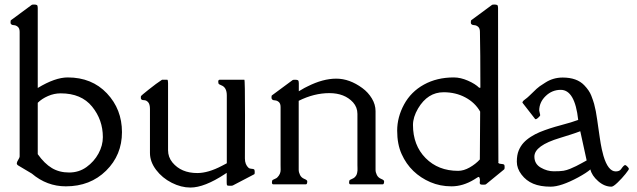

<svg xmlns="http://www.w3.org/2000/svg" viewBox="-20 -820 2832 854"><path d="M26.9 -718.3 27.3 -727.1Q27.3 -729.5 30 -731.2Q32.7 -732.9 33.2 -733.4L121.1 -798.3Q123 -799.8 131.6 -799.8Q140.1 -799.8 144 -797.6Q147.9 -795.4 147.9 -784.7V-428.7Q225.1 -475.6 281.2 -475.6Q388.7 -475.6 455.6 -404.8Q522.5 -334 522.5 -232.2Q522.5 -130.4 451.9 -60.8Q381.3 8.8 272.9 8.8Q188.5 8.8 121.6 -47.9L61 -84Q54.7 -87.9 54.7 -93.5Q54.7 -99.1 61 -109.1Q67.4 -119.1 67.4 -124V-678.2Q67.4 -693.8 59.3 -700.7Q51.3 -707.5 42.5 -708Q33.7 -708.5 31.2 -710.9Q26.9 -713.9 26.9 -718.3ZM147.9 -362.8V-134.3Q177.7 -92.3 210.7 -72.5Q243.7 -52.7 287.4 -52.7Q331.1 -52.7 364.7 -76.9Q398.4 -101.1 418 -137Q437.5 -172.9 437.5 -210Q437.5 -287.1 389.6 -345.9Q341.8 -404.8 250 -404.8Q220.7 -404.8 193.4 -392.8Q166 -380.9 147.9 -362.8Z M606.4 -383.8 606.9 -392.6Q606.9 -394 641.4 -421.6Q675.8 -449.2 700.7 -465.3H724.6Q727.5 -462.4 727.5 -450.2V-151.9Q727.5 -121.1 747.1 -97.2Q786.1 -50.3 857.4 -50.3Q906.2 -50.3 967.3 -82.5L988.8 -93.8V-395.5Q988.8 -431.2 964.8 -440.4Q958.5 -442.9 954.6 -445.3Q950.7 -447.8 950.7 -456.5Q950.7 -465.3 957 -465.3H1066.9Q1069.8 -465.3 1069.8 -306.6L1069.3 -115.2Q1069.3 -87.9 1085.9 -73.2Q1089.8 -69.8 1098.6 -69.3Q1107.4 -68.8 1110.1 -66.7Q1112.8 -64.5 1113 -55.4Q1113.3 -46.4 1110.8 -44.9L1015.6 4.9Q1013.7 6.3 1002.9 6.3Q992.2 6.3 990.2 4.4Q988.3 2.4 988.3 -8.8V-51.3Q987.8 -51.3 980.5 -45.9Q889.2 14.2 827.1 14.2Q785.6 14.2 743.7 -7.1Q701.7 -28.3 674.3 -64.5Q647 -100.6 647 -139.6V-335.4Q647 -356 639.2 -365Q631.3 -374 622.1 -374.3Q612.8 -374.5 610.4 -376.5Q606.4 -379.4 606.4 -383.8Z M1195.8 0Q1189.5 0 1189.5 -8.8Q1189.5 -17.6 1193.6 -20Q1197.8 -22.5 1203.9 -24.9Q1210 -27.3 1213.4 -30.8Q1228.5 -45.9 1228.3 -64.7Q1228 -83.5 1228 -85.4V-343.8Q1228 -359.4 1220.2 -366.2Q1212.4 -373 1203.6 -373.5Q1194.8 -374 1192.1 -376.2Q1189.5 -378.4 1188.7 -380.4Q1188 -382.3 1187.7 -383.8Q1187.5 -385.3 1187.7 -388.2Q1188 -391.1 1188 -392.6Q1188 -394 1188.7 -395Q1189.5 -396 1191.4 -397.2Q1193.4 -398.4 1193.8 -398.9L1281.7 -463.9Q1283.7 -465.3 1292.5 -465.3Q1301.3 -465.3 1305.2 -463.1Q1309.1 -460.9 1309.1 -450.2V-414.1L1334 -428.7L1348.6 -436Q1416.5 -470.2 1475.6 -470.2Q1534.7 -470.2 1591.8 -428.2Q1617.7 -409.2 1634 -382.1Q1650.4 -355 1650.4 -325.7V-64.5Q1650.4 -53.7 1656.2 -41.7Q1662.1 -29.8 1675.3 -24.4Q1688.5 -19 1688.5 -13.7Q1688.5 0 1682.1 0H1539.1Q1532.7 0 1532.7 -8.8Q1532.7 -17.6 1536.9 -20Q1541 -22.5 1547.1 -24.9Q1553.2 -27.3 1557.4 -31.2Q1561.5 -35.2 1564.5 -40Q1567.4 -44.9 1568.6 -51.5Q1569.8 -58.1 1570.1 -61.3Q1570.3 -64.5 1570.1 -73.5Q1569.8 -82.5 1569.8 -85.4V-313.5Q1569.8 -342.8 1550.3 -364.7Q1512.7 -405.8 1444.8 -405.8Q1377 -405.8 1308.6 -371.6V-64.5Q1308.6 -53.7 1314.5 -41.7Q1320.3 -29.8 1333.5 -24.4Q1346.7 -19 1346.7 -13.7Q1346.7 0 1340.3 0Z M2074.2 -718.3 2074.7 -727.1Q2074.7 -729.5 2077.4 -731.2Q2080.1 -732.9 2080.6 -733.4L2168.5 -798.3Q2170.4 -799.8 2179 -799.8Q2187.5 -799.8 2191.4 -797.6Q2195.3 -795.4 2195.3 -784.7Q2195.3 -344.7 2196.8 -104Q2198.2 -96.2 2195.3 -96.7Q2194.8 -96.7 2198 -94Q2201.2 -91.3 2210 -90.8Q2218.8 -90.3 2221.7 -88.1Q2224.6 -85.9 2224.6 -76.9Q2224.6 -67.9 2222.2 -66.4L2141.1 0Q2139.2 1.5 2128.7 1.5Q2118.2 1.5 2116 -0.7Q2113.8 -2.9 2113.8 -7.1Q2113.8 -11.2 2114.5 -15.4Q2115.2 -19.5 2113.8 -25.9Q2112.3 -32.2 2110.1 -33Q2107.9 -33.7 2102.1 -29.8L2088.9 -21.5Q2039.1 8.8 1988.3 8.8Q1937.5 8.8 1894.3 -9.8Q1851.1 -28.3 1818.6 -59.6Q1786.1 -90.8 1766.4 -134.8Q1746.6 -178.7 1746.6 -238.8Q1746.6 -298.8 1777.3 -355.5Q1808.1 -412.1 1865.7 -443.8Q1923.3 -475.6 1998.5 -475.6Q2028.3 -475.6 2061.3 -461.2Q2094.2 -446.8 2111.3 -429.7H2116.7Q2116.7 -588.9 2114.7 -678.2Q2114.7 -693.8 2106.9 -700.7Q2099.1 -707.5 2090.3 -708Q2081.5 -708.5 2078.6 -710.9Q2074.2 -713.9 2074.2 -718.3ZM2114.3 -110.8 2115.7 -323.7Q2092.8 -363.8 2049.8 -386.7Q2006.8 -409.7 1953.1 -409.7Q1882.3 -409.7 1839.4 -337.4Q1816.9 -298.8 1816.9 -264.2Q1816.9 -173.8 1873 -116.9Q1929.2 -60.1 2017.6 -60.1Q2042.5 -60.1 2069.1 -75.2Q2095.7 -90.3 2114.3 -110.8Z M2356.9 -123.5Q2356.9 -90.8 2385.3 -74.5Q2413.6 -58.1 2442.9 -58.1Q2472.2 -58.1 2486.6 -60.5Q2501 -63 2516.1 -69.3Q2544.4 -81.1 2566.4 -93.8Q2566.4 -93.8 2589.4 -106.4L2561 -236.3Q2543.5 -229.5 2517.6 -221.2L2470.7 -206.5Q2356.9 -172.4 2356.9 -123.5ZM2551.8 -286.6Q2537.1 -420.4 2474.1 -420.4Q2435.5 -420.4 2407 -392.8Q2378.4 -365.2 2378.4 -328.1L2382.8 -308.1Q2382.8 -304.2 2373.3 -295.9Q2363.8 -287.6 2360.4 -290.5L2303.7 -363.3Q2303.7 -369.6 2314.7 -377.4Q2325.7 -385.3 2333.5 -393.1L2345.2 -404.3Q2370.6 -429.7 2380.9 -436.5L2404.8 -452.1Q2439.9 -475.1 2482.9 -475.1Q2545.9 -475.1 2578.6 -440.9Q2601.1 -417.5 2609.9 -394.8Q2618.7 -372.1 2622.6 -357.9Q2630.9 -327.6 2636.2 -287.6L2641.6 -250Q2644.5 -227.5 2647.7 -208Q2650.9 -188.5 2651.9 -181.4Q2652.8 -174.3 2656.7 -156.5Q2660.6 -138.7 2664.1 -127Q2674.3 -92.3 2688 -75Q2701.7 -57.6 2718.5 -57.6Q2735.4 -57.6 2742.2 -67.4Q2754.9 -85.9 2760.7 -85.9Q2763.7 -85.9 2770.5 -79.1Q2777.3 -72.3 2777.3 -68.8Q2777.3 -65.4 2762 -46.1Q2746.6 -26.9 2727.3 -8.3Q2708 10.3 2699.7 10.3Q2668.5 10.3 2640.4 -14.4Q2612.3 -39.1 2606 -66.4Q2589.8 -51.8 2551.3 -30.8Q2475.1 10.3 2429.2 10.3Q2383.3 10.3 2351.8 -2.9Q2320.3 -16.1 2299.6 -43.5Q2278.8 -70.8 2278.8 -100.6Q2278.8 -130.4 2287.1 -150.4Q2295.4 -170.4 2308.6 -184.8Q2321.8 -199.2 2341.3 -211.7Q2360.8 -224.1 2380.9 -232.4Q2422.9 -249.5 2473.9 -262.9Q2524.9 -276.4 2551.8 -286.6Z"/></svg>

Font: Della Respira
Style: Regular
Weight: 500
Version: Version 0.201